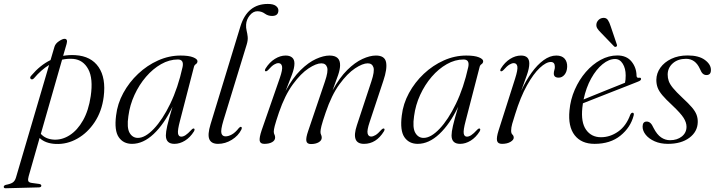

<svg xmlns="http://www.w3.org/2000/svg" viewBox="-98 -740 3725 999"><path d="M79.5 -333.5Q70 -323 62.5 -329Q54 -336 66 -348Q111 -401 165 -427.5L185.5 -497Q190.5 -513.5 209 -525.8Q227.5 -538 237.5 -538Q256 -538 248.5 -511.5L230.5 -449.5Q261.5 -455 294.5 -453Q376 -448 415 -391Q454 -334 441.5 -236Q432 -161.5 395 -105.2Q358 -49 304.5 -18.8Q251 11.5 192 9Q138 6.5 108 -22L51 177.5Q46.5 193.5 49.2 201.8Q52 210 68.5 212L105.5 217Q117 219 117 226Q117 234.5 104.5 235L-68 239.5Q-78.5 240 -78.5 232Q-78.5 225.5 -68.5 222Q-42 217 -31 209Q-20 201 -15 184L157.5 -402Q116.5 -377 79.5 -333.5ZM181.5 -13.5Q225 -11 265 -36.8Q305 -62.5 334 -113.8Q363 -165 374 -239.5Q387.5 -331.5 361.2 -380Q335 -428.5 284 -433.5Q254 -436 225 -429.5L114.5 -43.5Q138.5 -16.5 181.5 -13.5Z M838.5 -111.5Q825.5 -62.5 828.2 -45.8Q831 -29 845 -29Q855.5 -29 867.5 -36.8Q879.5 -44.5 898 -64.5Q906.5 -73.5 911.5 -71Q917.5 -68 911 -56Q891.5 -25 864.5 -8.2Q837.5 8.5 809.5 8.5Q765 8.5 765 -35.5Q765 -53.5 772.2 -85.5Q779.5 -117.5 799.5 -184.5Q756 -94 701.5 -42.8Q647 8.5 589 8.5Q543.5 8.5 519.8 -26.2Q496 -61 506 -139Q513 -200 543.5 -256Q574 -312 620.8 -356Q667.5 -400 724.5 -425.5Q781.5 -451 841.5 -451Q884.5 -451 907.2 -441.8Q930 -432.5 929.5 -421Q929 -411.5 921 -406.2Q913 -401 911 -391.5ZM570 -136Q561 -75.5 576.2 -49Q591.5 -22.5 619.5 -22.5Q657.5 -22.5 702.5 -69.8Q747.5 -117 787.8 -200Q828 -283 852 -391.5Q860 -430.5 827.5 -430.5Q783 -430.5 740.2 -406.2Q697.5 -382 661.8 -340.5Q626 -299 601.8 -246.2Q577.5 -193.5 570 -136Z M1295.5 -719.5Q1324 -719.5 1337.2 -709.5Q1350.5 -699.5 1350.5 -686Q1350.5 -657 1317.5 -657Q1296.5 -657 1279.8 -669.2Q1263 -681.5 1241 -681.5Q1219 -681.5 1201.5 -660Q1184 -638.5 1182.5 -612Q1181.5 -595.5 1185.2 -580.5Q1189 -565.5 1190.8 -548Q1192.5 -530.5 1185.5 -508L1064.5 -113Q1049.5 -63 1054 -46.8Q1058.5 -30.5 1075.5 -30.5Q1091 -30.5 1108.8 -40.5Q1126.5 -50.5 1145 -74Q1151.5 -81 1156 -80Q1163 -78 1158 -66Q1142 -33.5 1108 -12.5Q1074 8.5 1036.5 8.5Q1001.5 8.5 991.2 -15.5Q981 -39.5 997.5 -93.5L1153 -603Q1189 -719.5 1295.5 -719.5Z M1505.5 -58.5 1592.5 -315.5Q1611 -369 1604 -389.8Q1597 -410.5 1574 -410.5Q1547.5 -410.5 1507.5 -384.2Q1467.5 -358 1426 -301.5Q1384.5 -245 1353.5 -155Q1336.5 -104.5 1331.5 -84.8Q1326.5 -65 1326.5 -55.5Q1326.5 -46 1330 -39.8Q1333.5 -33.5 1333.5 -24.5Q1333.5 -9.5 1318 -0.5Q1302.5 8.5 1277.5 8.5Q1256 8.5 1253.2 -7.5Q1250.5 -23.5 1263.5 -62.5L1358 -334.5Q1373 -378 1369.5 -394.8Q1366 -411.5 1350.5 -411.5Q1340.5 -411.5 1328 -404Q1315.5 -396.5 1297 -375.5Q1288 -367 1283 -369.5Q1277.5 -372.5 1284 -384Q1304 -416 1332 -433.5Q1360 -451 1388.5 -451Q1409.5 -451 1421.8 -440.8Q1434 -430.5 1434 -409.5Q1434 -386 1421.2 -352Q1408.5 -318 1388 -266.5Q1424.5 -334.5 1465.8 -375Q1507 -415.5 1546.2 -433.2Q1585.5 -451 1616.5 -451Q1673.5 -451 1671.5 -398.5Q1671 -378.5 1661.5 -350.2Q1652 -322 1632.5 -270Q1668.5 -336 1708.8 -375.8Q1749 -415.5 1787.8 -433.2Q1826.5 -451 1858 -451Q1904 -451 1910.8 -416.2Q1917.5 -381.5 1896.5 -319.5L1825.5 -105.5Q1810.5 -61 1814.8 -45.2Q1819 -29.5 1833 -29.5Q1843 -29.5 1855.8 -37Q1868.5 -44.5 1886.5 -65Q1895.5 -73.5 1900 -71Q1906 -68.5 1899.5 -56.5Q1859.5 8.5 1796 8.5Q1727 8.5 1759 -88.5L1834 -315.5Q1852 -369 1845 -389.8Q1838 -410.5 1815.5 -410.5Q1789 -410.5 1749.2 -384.2Q1709.5 -358 1668.2 -301.5Q1627 -245 1596.5 -154.5Q1579.5 -105 1574.5 -84.5Q1569.5 -64 1569.5 -54Q1569.5 -44.5 1572.8 -38.5Q1576 -32.5 1576 -23.5Q1576 -9 1560.2 0.2Q1544.5 9.5 1520 9.5Q1499 9.5 1496 -6.5Q1493 -22.5 1505.5 -58.5Z M2325 -111.5Q2312 -62.5 2314.8 -45.8Q2317.5 -29 2331.5 -29Q2342 -29 2354 -36.8Q2366 -44.5 2384.5 -64.5Q2393 -73.5 2398 -71Q2404 -68 2397.5 -56Q2378 -25 2351 -8.2Q2324 8.5 2296 8.5Q2251.5 8.5 2251.5 -35.5Q2251.5 -53.5 2258.8 -85.5Q2266 -117.5 2286 -184.5Q2242.5 -94 2188 -42.8Q2133.5 8.5 2075.5 8.5Q2030 8.5 2006.2 -26.2Q1982.5 -61 1992.5 -139Q1999.5 -200 2030 -256Q2060.5 -312 2107.2 -356Q2154 -400 2211 -425.5Q2268 -451 2328 -451Q2371 -451 2393.8 -441.8Q2416.5 -432.5 2416 -421Q2415.5 -411.5 2407.5 -406.2Q2399.5 -401 2397.5 -391.5ZM2056.5 -136Q2047.5 -75.5 2062.8 -49Q2078 -22.5 2106 -22.5Q2144 -22.5 2189 -69.8Q2234 -117 2274.2 -200Q2314.5 -283 2338.5 -391.5Q2346.5 -430.5 2314 -430.5Q2269.5 -430.5 2226.8 -406.2Q2184 -382 2148.2 -340.5Q2112.5 -299 2088.2 -246.2Q2064 -193.5 2056.5 -136Z M2507.5 -369.5Q2502 -372.5 2508.5 -384Q2528.5 -416 2556.2 -433.5Q2584 -451 2613 -451Q2656 -451 2656 -409.5Q2656 -384.5 2642.8 -347.8Q2629.5 -311 2613.5 -266.5Q2637.5 -319.5 2667.5 -361.2Q2697.5 -403 2730.5 -427Q2763.5 -451 2796.5 -451Q2825.5 -451 2839.8 -434.8Q2854 -418.5 2853 -392Q2852 -366.5 2839.2 -351.2Q2826.5 -336 2809 -336Q2783.5 -336 2783.5 -357.5Q2783.5 -366.5 2786.2 -374.8Q2789 -383 2789 -392Q2789 -417.5 2768 -417.5Q2743.5 -417.5 2710.5 -386.8Q2677.5 -356 2643.8 -295.5Q2610 -235 2582.5 -146Q2572.5 -115 2567 -95.5Q2561.5 -76 2561.5 -60Q2561.5 -46 2568.2 -39.8Q2575 -33.5 2575 -23.5Q2575 -12 2558 -1.8Q2541 8.5 2514 8.5Q2492 8.5 2488.2 -7.8Q2484.5 -24 2496 -60.5L2582 -330.5Q2597 -377.5 2593.8 -394.5Q2590.5 -411.5 2575 -411.5Q2565.5 -411.5 2552.8 -404Q2540 -396.5 2521.5 -375.5Q2512.5 -367 2507.5 -369.5Z M3199 -139Q3183 -77 3130.2 -34.2Q3077.5 8.5 2995.5 8.5Q2927 8.5 2892 -36.5Q2857 -81.5 2865 -165Q2870 -222 2892.8 -273.8Q2915.5 -325.5 2950.2 -365.5Q2985 -405.5 3027.2 -428.5Q3069.5 -451.5 3114 -451.5Q3162 -451.5 3187.8 -420Q3213.5 -388.5 3214 -346Q3214.5 -333 3227.5 -335.5Q3237 -337 3237.5 -329.5Q3238.5 -321.5 3221 -315Q3206.5 -309 3170.5 -295Q3134.5 -281 3090 -263.5Q3045.5 -246 3003.5 -229.5Q2961.5 -213 2935 -202.5Q2933 -191 2932 -179.5Q2924 -103.5 2951.5 -64.8Q2979 -26 3029 -26Q3076.5 -26 3118.5 -55.5Q3160.5 -85 3181.5 -143.5Q3186.5 -153.5 3193 -153.5Q3202.5 -153.5 3199 -139ZM3102.5 -433Q3070.5 -433 3037.5 -406.2Q3004.5 -379.5 2978 -332Q2951.5 -284.5 2938.5 -222.5Q2960.5 -231.5 2990.8 -243.8Q3021 -256 3052.5 -268.8Q3084 -281.5 3111 -292.2Q3138 -303 3154 -309.5Q3157.5 -323.5 3157.5 -347.5Q3157.5 -384 3142.2 -408.5Q3127 -433 3102.5 -433ZM3079.5 -603 3111.5 -508.5Q3114 -501 3109.5 -498Q3104 -494 3098 -498L3029 -569.5Q3017 -581 3010 -592Q3003 -603 3005.5 -616.5Q3007.5 -627.5 3017 -636.8Q3026.5 -646 3041 -647Q3056.5 -648 3064.8 -636Q3073 -624 3079.5 -603Z M3388 -10.5Q3425.5 -10.5 3449.8 -30Q3474 -49.5 3474 -80.5Q3474 -102.5 3459 -126.5Q3444 -150.5 3399 -193Q3366.5 -223 3348.8 -244Q3331 -265 3324 -283.5Q3317 -302 3317 -324.5Q3317.5 -359 3338 -387.8Q3358.5 -416.5 3395 -434Q3431.5 -451.5 3480 -451.5Q3538 -451.5 3569.5 -428.2Q3601 -405 3601 -376.5Q3601.5 -349.5 3577.5 -349.5Q3567 -349.5 3559 -356.5Q3551 -363.5 3543.5 -382Q3520 -434 3471.5 -434Q3429 -434 3402.5 -410.5Q3376 -387 3376 -351.5Q3376 -334.5 3381.5 -318.5Q3387 -302.5 3403.5 -282.2Q3420 -262 3452.5 -231.5Q3484.5 -202 3502 -181.5Q3519.5 -161 3526.2 -143Q3533 -125 3532.5 -104.5Q3531.5 -55 3489 -23.2Q3446.5 8.5 3377.5 8.5Q3338 8.5 3308.2 -4.8Q3278.5 -18 3262 -38.5Q3245.5 -59 3245.5 -81Q3245.5 -107.5 3267 -107.5Q3277.5 -107.5 3286 -100Q3294.5 -92.5 3303 -73.5Q3320.5 -39.5 3342 -25Q3363.5 -10.5 3388 -10.5Z"/></svg>

Font: Fraunces 72pt S000 Light
Style: Italic
Weight: 300
Italic angle: -16°
Version: Version 1.000; ttfautohint (v1.8.3)